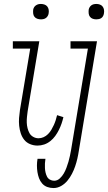

<svg xmlns="http://www.w3.org/2000/svg" viewBox="-20 -729 547 972"><path d="M187 -631Q178 -631 169 -634Q160 -637 154.5 -644Q149 -651 148 -660.5Q147 -670 148 -680Q149 -686 152.5 -692Q156 -698 162 -702Q168 -706 174 -707.5Q180 -709 187 -709Q196 -709 205 -706Q214 -703 219.5 -696Q225 -689 226.5 -679.5Q228 -670 226 -660Q225 -654 221.5 -648Q218 -642 212.5 -638Q207 -634 200.5 -632.5Q194 -631 187 -631ZM170 8Q150 8 132 0.5Q114 -7 102.5 -21.5Q91 -36 85 -54.5Q79 -73 77 -92.5Q75 -112 76.5 -132Q78 -152 81 -172L133 -483H45V-520H179L120 -166Q118 -152 116.5 -137Q115 -122 115.5 -108Q116 -94 119.5 -80Q123 -66 129.5 -54.5Q136 -43 148.5 -36Q161 -29 175 -29Q188 -29 200.5 -34.5Q213 -40 223 -50Q233 -60 240 -72Q247 -84 252.5 -96Q258 -108 262 -120.5Q266 -133 269 -146L301 -136Q297 -119 291.5 -103Q286 -87 278 -71Q270 -55 259.5 -40.5Q249 -26 234.5 -14.5Q220 -3 203.5 2.5Q187 8 170 8ZM468 -631Q458 -631 449.5 -634Q441 -637 435.5 -644Q430 -651 429 -660.5Q428 -670 429 -680Q430 -686 433.5 -692Q437 -698 442.5 -702Q448 -706 454.5 -707.5Q461 -709 468 -709Q477 -709 485.5 -706Q494 -703 499.5 -696Q505 -689 506.5 -679.5Q508 -670 506 -660Q505 -654 502 -648Q499 -642 493.5 -638Q488 -634 481 -632.5Q474 -631 468 -631ZM251 223Q234 223 219 217.5Q204 212 193.5 200Q183 188 177.5 173Q172 158 169.5 142Q167 126 167 109Q167 92 170 75H210Q208 87 207.5 98.5Q207 110 207.5 121.5Q208 133 210.5 144Q213 155 218 165Q223 175 233 180.5Q243 186 254 186Q270 186 282.5 174.5Q295 163 303 149Q311 135 316.5 120Q322 105 326.5 90Q331 75 334 60Q337 45 340 29L425 -483H337V-520H471L379 35Q376 55 371.5 74.5Q367 94 360.5 113Q354 132 344.5 150.5Q335 169 321.5 185.5Q308 202 289.5 212.5Q271 223 251 223Z"/></svg>

Font: Iosevka Extralight
Style: Italic
Weight: 200
Italic angle: -9°
Monospace: yes
Designer: Belleve Invis
Foundry: Belleve Invis
Version: Version 32.5.0; ttfautohint (v1.8.4)